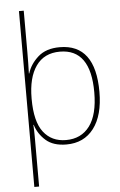

<svg xmlns="http://www.w3.org/2000/svg" viewBox="-64 -804 677 1079"><g transform="rotate(-5 274.5 -264.0)"><path d="M467 -269Q467 -143 419.5 -79Q372 -15 286 -15Q205 -15 159 -74.5Q113 -134 113 -262V-265Q113 -382 159 -447.5Q205 -513 294 -513Q467 -513 467 -269ZM496 -269Q496 -538 295 -538Q218 -538 173 -498Q128 -458 112 -406H110Q111 -431 111.5 -466Q112 -501 112 -525V-760H85V232H112V15Q112 -16 112 -49Q112 -82 110 -116H112Q128 -64 170 -27Q212 10 286 10Q385 10 440.5 -63Q496 -136 496 -269Z"/></g></svg>

Font: Noto Sans Display Thin
Style: Regular
Weight: 250
Designer: Monotype Design Team
Foundry: Monotype Imaging Inc.
Version: Version 1.900